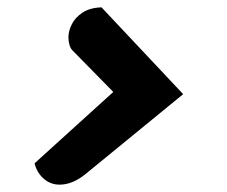

<svg xmlns="http://www.w3.org/2000/svg" viewBox="-20 -506 616 522"><path d="M142 -4Q117 -4 98.5 -20.5Q80 -37 74 -62L288 -256L179 -367Q172 -373 169 -383.5Q166 -394 166 -405Q166 -421 175 -439.5Q184 -458 204 -471.5Q224 -485 256 -486L478 -250L214 -34Q178 -4 142 -4Z"/></svg>

Font: Sansita Swashed Black
Style: Regular
Weight: 900
Designer: Pablo Cosgaya
Foundry: Omnibus-Type
Version: Version 1.003; ttfautohint (v1.8.3)